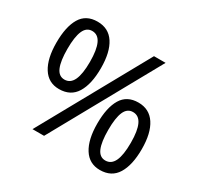

<svg xmlns="http://www.w3.org/2000/svg" viewBox="-155 -910 1141 1106"><g transform="rotate(30 415.5 -357.0)"><path d="M195 -724Q269 -724 307 -665.5Q345 -607 345 -501Q345 -395 308.5 -335.5Q272 -276 195 -276Q124 -276 86.5 -335.5Q49 -395 49 -501Q49 -607 84 -665.5Q119 -724 195 -724ZM195 -662Q157 -662 139.5 -621.5Q122 -581 122 -501Q122 -421 139.5 -380Q157 -339 195 -339Q234 -339 253 -379.5Q272 -420 272 -501Q272 -581 253 -621.5Q234 -662 195 -662ZM652 -714 256 0H179L575 -714ZM632 -438Q705 -438 743.5 -379.5Q782 -321 782 -215Q782 -109 745.5 -49.5Q709 10 632 10Q561 10 523.5 -49.5Q486 -109 486 -215Q486 -321 521 -379.5Q556 -438 632 -438ZM632 -375Q594 -375 576.5 -335Q559 -295 559 -215Q559 -134 576.5 -93.5Q594 -53 632 -53Q671 -53 690 -93Q709 -133 709 -215Q709 -295 690 -335Q671 -375 632 -375Z"/></g></svg>

Font: hex115
Style: Regular
Weight: 400
Designer: Monotype Design Team
Foundry: Monotype Imaging Inc.
Version: Version 2.013